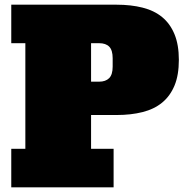

<svg xmlns="http://www.w3.org/2000/svg" viewBox="-20 -798 794 818"><path d="M402 -450Q430 -450 445 -465Q460 -480 460 -514V-550Q460 -584 445.5 -599Q431 -614 402 -614H368V-450ZM464 0H28V-164H88V-614H28V-778H477Q538 -778 587.5 -765.5Q637 -753 671 -725Q705 -697 723.5 -652Q742 -607 742 -543Q742 -478 723.5 -433.5Q705 -389 671 -361Q637 -333 587.5 -320.5Q538 -308 477 -308H368V-164H464Z"/></svg>

Font: Alfa Slab One
Style: Regular
Weight: 400
Designer: JM Sole
Foundry: JM Sole
Version: Version 1.001